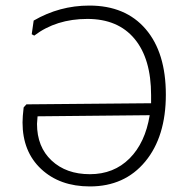

<svg xmlns="http://www.w3.org/2000/svg" viewBox="-20 -664 658 690"><path d="M301 -644Q431 -644 503.5 -559.5Q576 -475 576 -324Q576 -173 502 -83.5Q428 6 303 6Q195 6 128 -56.5Q61 -119 61 -224Q61 -244 65 -278L75 -289L523 -293V-322Q523 -453 463.5 -524.5Q404 -596 294 -596Q182 -596 103 -536L94 -541L101 -590Q194 -644 301 -644ZM113 -219Q113 -136 165.5 -87Q218 -38 303 -38Q389 -38 445.5 -94.5Q502 -151 518 -250L115 -246Z"/></svg>

Font: Alegreya Sans Light
Style: Regular
Weight: 300
Designer: Juan Pablo del Peral
Foundry: Huerta Tipografica
Version: Version 2.007